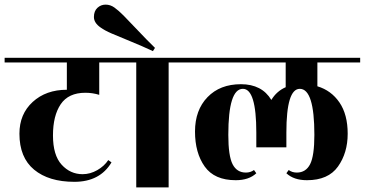

<svg xmlns="http://www.w3.org/2000/svg" viewBox="-40 -810 1577 830"><path d="M389 -540V-400Q360 -409 329 -409Q256 -409 222.5 -359.5Q189 -310 189 -224.5Q189 -139 226.5 -98Q264 -57 317 -57Q350 -57 380.5 -74.5Q411 -92 428 -118L442 -108Q392 -24 281.5 -24Q171 -24 107.5 -76.5Q44 -129 44 -232Q44 -317 101.5 -369.5Q159 -422 249 -422V-540H-20V-560H489V-540Z M789 -560V-540H689V0H549V-540H449V-560ZM395 -691Q366 -711 366 -736.5Q366 -762 381 -776Q396 -790 416.5 -790Q437 -790 454.5 -777.5Q472 -765 494 -743Q516 -721 554.5 -680Q593 -639 630 -603L621 -589Q574 -611 522.5 -632Q471 -653 442 -665.5Q413 -678 395 -691Z M1517 -540H1332V-437Q1392 -419 1427.5 -367Q1463 -315 1463 -232Q1463 -149 1421 -90Q1379 -31 1287 -31Q1230 -31 1198 -61L1208 -75Q1223 -64 1243 -64Q1282 -64 1300.5 -100Q1319 -136 1319 -227Q1319 -426 1256 -426Q1198 -426 1198 -237V-173H1068V-237Q1068 -426 1010 -426Q947 -426 947 -227Q947 -136 965.5 -100Q984 -64 1023 -64Q1043 -64 1058 -75L1068 -61Q1036 -31 979 -31Q887 -31 845 -90Q803 -149 803 -241.5Q803 -334 857 -390Q911 -446 1001.5 -446Q1092 -446 1133 -378Q1156 -416 1195 -433V-540H749V-560H1517Z"/></svg>

Font: Rozha One
Style: Regular
Weight: 400
Designer: Tim Donaldson, Indian Type Foundry
Foundry: Indian Type Foundry
Version: Version 1.300;PS 1.0;hotconv 1.0.78;makeotf.lib2.5.61930; tt